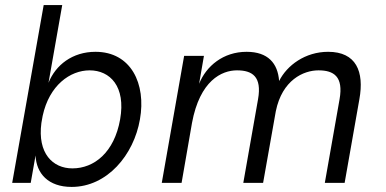

<svg xmlns="http://www.w3.org/2000/svg" viewBox="-20 -720 1519 756"><path d="M262 16C402 16 507 -110 531 -250C556 -390 496 -516 356 -516C265 -516 199 -464 171 -394L225 -700H152L28 0H101L120 -108C123 -37 170 16 262 16ZM143 -236 148 -264C174 -384 256 -443 333 -443C413 -443 476 -380 453 -250C430 -120 351 -57 265 -57C188 -57 127 -116 143 -236Z M1317 -329 1259 0H1337L1395 -329C1415 -439 1382 -516 1272 -516C1182 -516 1110 -463 1079 -401C1074 -471 1035 -516 951 -516C859 -516 792 -460 764 -390L783 -500H705L617 0H695L736 -236C767 -403 853 -443 913 -443C973 -443 1012 -419 996 -329L938 0H1016L1066 -282C1091 -405 1175 -443 1234 -443C1294 -443 1333 -419 1317 -329Z"/></svg>

Font: Uncut Sans
Style: Italic
Weight: 400
Italic angle: -10°
Designer: Kasper Nordkvist
Foundry: Uncut Type
Version: Version 1.111;FEAKit 1.0